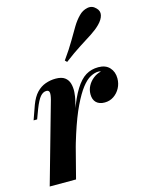

<svg xmlns="http://www.w3.org/2000/svg" viewBox="-125 -918 751 993"><g transform="rotate(-15 250.5 -421.5)"><path d="M156 0H15L137 -432Q144 -459 141.5 -470.5Q139 -482 126 -482Q108 -482 93 -464.5Q78 -447 61 -403L42 -352H23L50 -428Q65 -468 86 -490Q107 -512 133.5 -521.5Q160 -531 188 -531Q220 -531 237 -518.5Q254 -506 260 -485Q266 -464 264.5 -439.5Q263 -415 257 -391ZM412 -509Q392 -509 369 -497Q346 -485 322 -454Q298 -423 271.5 -368Q245 -313 217.5 -227.5Q190 -142 161 -21L183 -156Q215 -266 241 -338Q267 -410 293.5 -452.5Q320 -495 349.5 -513Q379 -531 417 -531Q456 -531 477 -508Q498 -485 498 -450Q498 -422 485.5 -398.5Q473 -375 451.5 -360.5Q430 -346 403 -346Q374 -346 358 -361.5Q342 -377 342 -406Q342 -430 353 -450.5Q364 -471 383 -486Q402 -501 425 -506Q422 -507 419 -508Q416 -509 412 -509ZM259 -609Q296 -661 318 -699Q340 -737 357.5 -766Q375 -795 396 -816Q415 -836 441.5 -841.5Q468 -847 487 -827Q505 -810 500 -787.5Q495 -765 472 -742Q452 -722 423.5 -703.5Q395 -685 357 -661Q319 -637 269 -599Z"/></g></svg>

Font: Playfair Display
Style: Bold Italic
Weight: 700
Italic angle: -14°
Designer: Claus Eggers Sørensen
Foundry: Claus Eggers Sørensen
Version: Version 1.203